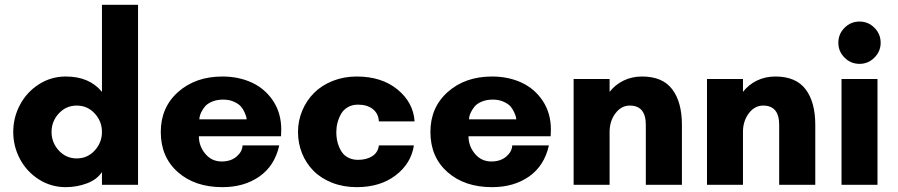

<svg xmlns="http://www.w3.org/2000/svg" viewBox="-20 -770 3741 800"><path d="M374.5 -142.8Q404.8 -175.8 404.8 -220.2Q404.8 -264.6 374.5 -297.4Q344.2 -330.1 299.8 -330.1Q255.4 -330.1 225.1 -297.4Q194.8 -264.6 194.8 -220.2Q194.8 -175.8 225.1 -142.8Q255.4 -109.9 299.8 -109.9Q344.2 -109.9 374.5 -142.8ZM555.2 -750V0H404.8V-53.2Q383.8 -21.5 342 -5.9Q300.3 9.8 253.9 9.8Q192.9 9.8 142.3 -22.2Q91.8 -54.2 63.5 -106.9Q35.2 -159.7 35.2 -220.2Q35.2 -280.8 63.5 -333.7Q91.8 -386.7 142.3 -418.9Q192.9 -451.2 253.9 -451.2Q352.5 -451.2 404.8 -387.2V-750Z M810.5 -272.9H1007.8Q1007.3 -276.4 1006.3 -281.7Q1005.4 -287.1 999.3 -301.3Q993.2 -315.4 983.6 -326.4Q974.1 -337.4 954.6 -346.2Q935.1 -355 909.7 -355Q883.3 -355 863.3 -346.4Q843.3 -337.9 833.7 -325.9Q824.2 -314 818.4 -302Q812.5 -290 811.5 -281.2ZM1151.9 -230Q1151.9 -225.6 1151.4 -216.1Q1150.9 -206.5 1150.9 -202.1H808.6Q808.6 -161.6 835.2 -129.4Q861.8 -97.2 903.8 -97.2Q941.9 -97.2 965.8 -117.7Q989.7 -138.2 990.7 -164.1H1143.6Q1124.5 -79.1 1061 -34.7Q997.6 9.8 906.7 9.8Q792 9.8 720.9 -53Q649.9 -115.7 649.9 -220.2Q649.9 -322.8 722.4 -387Q794.9 -451.2 906.7 -451.2Q974.6 -451.2 1029.5 -425.8Q1084.5 -400.4 1118.2 -349.4Q1151.9 -298.3 1151.9 -230Z M1471.7 -334Q1447.3 -334 1429 -323.2Q1410.6 -312.5 1400.9 -294.9Q1391.1 -277.3 1386.2 -258.3Q1381.3 -239.3 1381.3 -219.2Q1381.3 -203.1 1384 -187.7Q1386.7 -172.4 1393.3 -156.7Q1399.9 -141.1 1409.7 -129.6Q1419.4 -118.2 1435.5 -111.1Q1451.7 -104 1471.7 -104Q1507.3 -104 1531.2 -119.4Q1555.2 -134.8 1558.6 -164.1H1704.6Q1692.9 -88.4 1628.4 -39.3Q1564 9.8 1466.3 9.8Q1410.6 9.8 1364 -8.5Q1317.4 -26.9 1286.4 -58.1Q1255.4 -89.4 1238.5 -131.1Q1221.7 -172.9 1221.7 -220.2Q1221.7 -267.1 1239.5 -309.3Q1257.3 -351.6 1288.8 -383.1Q1320.3 -414.6 1366.5 -432.9Q1412.6 -451.2 1466.3 -451.2Q1570.3 -451.2 1636.2 -397.2Q1702.1 -343.3 1707.5 -264.2H1558.6Q1557.1 -296.4 1533.7 -315.2Q1510.3 -334 1471.7 -334Z M1934.1 -272.9H2131.3Q2130.9 -276.4 2129.9 -281.7Q2128.9 -287.1 2122.8 -301.3Q2116.7 -315.4 2107.2 -326.4Q2097.7 -337.4 2078.1 -346.2Q2058.6 -355 2033.2 -355Q2006.8 -355 1986.8 -346.4Q1966.8 -337.9 1957.3 -325.9Q1947.8 -314 1941.9 -302Q1936 -290 1935.1 -281.2ZM2275.4 -230Q2275.4 -225.6 2274.9 -216.1Q2274.4 -206.5 2274.4 -202.1H1932.1Q1932.1 -161.6 1958.7 -129.4Q1985.4 -97.2 2027.3 -97.2Q2065.4 -97.2 2089.4 -117.7Q2113.3 -138.2 2114.3 -164.1H2267.1Q2248 -79.1 2184.6 -34.7Q2121.1 9.8 2030.3 9.8Q1915.5 9.8 1844.5 -53Q1773.4 -115.7 1773.4 -220.2Q1773.4 -322.8 1845.9 -387Q1918.5 -451.2 2030.3 -451.2Q2098.1 -451.2 2153.1 -425.8Q2208 -400.4 2241.7 -349.4Q2275.4 -298.3 2275.4 -230Z M2821.3 -250V0H2670.9V-250Q2670.9 -330.1 2604 -330.1Q2568.8 -330.1 2544.4 -297.9Q2520 -265.6 2520 -220.2V0H2370.1V-440.9H2520V-387.2Q2543 -417 2577.9 -434.1Q2612.8 -451.2 2655.3 -451.2Q2740.7 -451.2 2781 -397.9Q2821.3 -344.7 2821.3 -250Z M3377 -250V0H3226.6V-250Q3226.6 -330.1 3159.7 -330.1Q3124.5 -330.1 3100.1 -297.9Q3075.7 -265.6 3075.7 -220.2V0H2925.8V-440.9H3075.7V-387.2Q3098.6 -417 3133.5 -434.1Q3168.5 -451.2 3210.9 -451.2Q3296.4 -451.2 3336.7 -397.9Q3377 -344.7 3377 -250Z M3473.1 -591.8Q3473.1 -628.4 3499 -654.3Q3524.9 -680.2 3561.5 -680.2Q3597.7 -680.2 3623.5 -654.3Q3649.4 -628.4 3649.4 -591.8Q3649.4 -555.7 3623.3 -529.8Q3597.2 -503.9 3561.5 -503.9Q3524.9 -503.9 3499 -529.8Q3473.1 -555.7 3473.1 -591.8ZM3636.2 0H3486.3V-440.9H3636.2Z"/></svg>

Font: Glacial Indifference
Style: Bold
Weight: 700
Version: Version 1.001